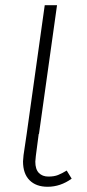

<svg xmlns="http://www.w3.org/2000/svg" viewBox="-20 -704 333 734"><path d="M254 -21Q211 10 162 10Q118 10 93 -15Q68 -40 68 -87Q68 -93 70 -111L82 -192L151 -684H198L129 -192H128L117 -108Q115 -92 115 -86Q115 -57 128.5 -43Q142 -29 165 -29Q187 -29 202 -35Q217 -41 235 -52Z"/></svg>

Font: Fira Sans Condensed ExtraLight
Style: Italic
Weight: 275
Width: 3
Italic angle: -8°
Designer: Carrois Corporate & Edenspiekermann AG
Foundry: Carrois Corporate GbR & Edenspiekermann AG
Version: Version 4.203